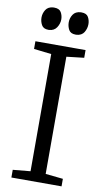

<svg xmlns="http://www.w3.org/2000/svg" viewBox="-102 -984 554 1031"><g transform="rotate(10 175.0 -469.0)"><path d="M96 -815.5Q69 -815.5 58.8 -834.2Q48.5 -853 48.5 -874.5Q48.5 -897 61 -916.8Q73.5 -936.5 102 -938.5H107Q135 -938.5 145 -920.8Q155 -903 155 -882.5Q155 -859 141.2 -838Q127.5 -817 99.5 -815.5ZM244.5 -815.5Q217 -815.5 207 -834.2Q197 -853 197 -874.5Q197 -897.5 209.8 -917Q222.5 -936.5 251 -938.5H255.5Q283.5 -938.5 293.2 -920.8Q303 -903 303 -882.5Q303 -859 290.5 -838.2Q278 -817.5 249 -815.5ZM134 -51V-690L38.5 -701V-743H312V-701L216.5 -690V-51L312 -41V0H38.5V-42Z"/></g></svg>

Font: Merriweather 24pt Light
Style: Regular
Weight: 300
Designer: Eben Sorkin
Foundry: Eben Sorkin
Version: Version 2.100